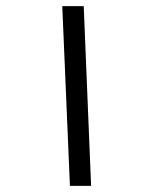

<svg xmlns="http://www.w3.org/2000/svg" viewBox="-20 -606 500 626"><path d="M208 0 183 -586H253L277 0Z"/></svg>

Font: Noto Sans Syriac
Style: Regular
Weight: 400
Designer: Patrick Giasson and the Monotype Design Team
Foundry: Monotype Imaging Inc.
Version: Version 2.000; ttfautohint (v1.8.3) -l 8 -r 50 -G 200 -x 14 